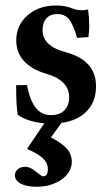

<svg xmlns="http://www.w3.org/2000/svg" viewBox="-20 -445 414 709"><path d="M115.2 244.6Q78.1 244.6 56.6 233.2Q35.2 221.7 35.2 202.6Q35.2 188.5 45.9 179.7Q56.6 170.9 72.8 170.9Q92.3 170.9 112.8 189Q133.8 206.1 139.2 206.1Q156.7 206.1 156.7 179.7Q156.7 157.2 138.4 139.6Q120.1 122.1 79.6 105L143.6 10.3Q82.5 4.9 45.9 -21Q39.6 -49.3 39.6 -130.4L79.6 -130.9Q89.4 -78.1 110.4 -49.1Q131.3 -20 168.9 -20Q200.2 -20 217.8 -37.6Q235.4 -55.2 235.4 -86.4Q235.4 -147.9 150.4 -172.9Q98.6 -187.5 69.3 -218.8Q40 -250 40 -295.9Q40 -351.6 81.5 -388.2Q123 -424.8 187.5 -424.8Q220.2 -424.8 248 -413.6Q274.4 -402.8 305.2 -410.2Q309.6 -378.9 309.6 -348.6Q309.6 -332.5 306.6 -308.1L264.6 -305.2Q252 -351.1 236.1 -372.1Q220.2 -393.1 191.9 -393.1Q165.5 -393.1 151.4 -377.2Q137.2 -361.3 137.2 -333.5Q137.2 -274.9 222.2 -252.4Q335 -222.2 334.5 -126Q334.5 -69.8 300.8 -34.7Q267.1 0.5 207 8.8L168 62.5Q209 83.5 227.1 104.2Q245.1 125 245.1 152.3Q245.1 191.4 207 218Q168.9 244.6 115.2 244.6Z"/></svg>

Font: Elstob 18pt
Style: Bold
Weight: 700
Designer: Peter S. Baker
Version: Version 1.015